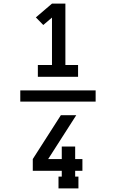

<svg xmlns="http://www.w3.org/2000/svg" viewBox="-20 -870 640 1060"><path d="M189 -446V-511H267V-773L219 -732L178 -774L267 -850H341V-511H411V-446ZM413 170H303V105H321V73H161V8L316 -234H401L246 8H321V-61H395V8H435V73H395V105H413ZM508 -309H92V-371H508Z"/></svg>

Font: Iosevka Curly Slab MdEx
Style: Regular
Weight: 500
Width: 7
Monospace: yes
Designer: Belleve Invis
Foundry: Belleve Invis
Version: Version 11.1.0; ttfautohint (v1.8.3)